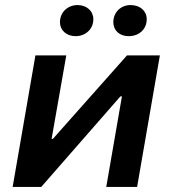

<svg xmlns="http://www.w3.org/2000/svg" viewBox="-20 -739 682 759"><path d="M30 0H143L456 -358H462L400 0H522L612 -520H482L189 -190H184L242 -520H120ZM279 -596C316 -596 349 -622 349 -663C349 -695 323 -719 287 -719C248 -719 217 -691 217 -651C217 -620 242 -596 279 -596ZM489 -596C528 -596 560 -622 560 -663C560 -695 535 -719 496 -719C458 -719 428 -691 428 -651C428 -619 452 -596 489 -596Z"/></svg>

Font: Fixel Display 20240404 SemiBold
Style: Italic
Weight: 600
Italic angle: -10°
Designer: AlfaBravo + MacPaw
Foundry: Kyrylo Tkachov, Marchela Mozhyna, Serhii Makarenko, Maria Weinstein, Zakhar Kryvoshyya
Version: Version 1.211;Glyphs 3.2 (3225)